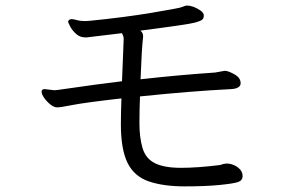

<svg xmlns="http://www.w3.org/2000/svg" viewBox="-20 -675 1040 683"><path d="M745 -417Q613 -408 480 -393Q484 -502 489 -543V-547Q489 -559 479 -566Q650 -588 673 -594.5Q696 -601 700.5 -606Q705 -611 705 -620Q705 -629 694 -637Q668 -655 646 -655H642Q634 -653 626 -649.5Q618 -646 519.5 -629.5Q421 -613 299 -601L284 -600Q266 -600 253.5 -603.5Q241 -607 235 -607Q229 -607 225.5 -603.5Q222 -600 222 -598Q222 -596 229 -582Q236 -568 250 -555Q264 -542 283 -542H290Q293 -542 297 -543L414 -557Q420 -545 420 -537.5Q420 -530 418 -485.5Q416 -441 414 -386Q337 -377 185 -355L173 -354L139 -358Q128 -358 128 -349Q128 -340 137 -327Q146 -314 159 -303.5Q172 -293 183.5 -293Q195 -293 238 -301.5Q281 -310 412 -325Q410 -273 410 -233Q410 -143 434 -95Q458 -47 510 -29.5Q562 -12 636.5 -12Q711 -12 761 -17Q811 -22 827 -27.5Q843 -33 843 -49.5Q843 -66 827.5 -78.5Q812 -91 792 -93H786Q776 -93 763 -88Q683 -78 623.5 -78Q564 -78 531 -94.5Q498 -111 487 -148.5Q476 -186 476 -236Q476 -286 478 -332Q661 -351 802 -358Q836 -360 836 -379Q836 -398 815 -410Q794 -422 782 -423H779Z"/></svg>

Font: LXGW WenKai TC
Style: Regular
Weight: 400
Designer: LXGW / Fontworks Inc.
Foundry: LXGW / Fontworks Inc.
Version: Version 1.330